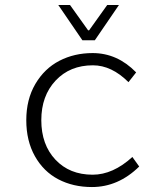

<svg xmlns="http://www.w3.org/2000/svg" viewBox="-20 -734 640 767"><path d="M309.1 -573.2 212.9 -713.9H259.8L332 -612.8H335.9L408.2 -713.9H455.1L358.9 -573.2ZM347.2 13.2Q272 13.2 212.9 -17.8Q153.8 -48.8 119.4 -110.1Q85 -171.4 85 -253.9Q85 -336.9 121.3 -398.7Q157.7 -460.4 217.3 -491.2Q276.9 -522 350.1 -522Q448.7 -522 523.9 -444.8L493.2 -405.8Q425.8 -473.1 351.1 -473.1Q259.3 -473.1 202.1 -412.1Q145 -351.1 145 -253.9Q145 -156.2 201.4 -96.2Q257.8 -36.1 350.1 -36.1Q431.2 -36.1 508.8 -106.9L536.1 -68.8Q452.6 13.2 347.2 13.2Z"/></svg>

Font: Office Code Pro D Light
Style: Regular
Weight: 300
Designer: Nathan Rutzky & Paul D. Hunt
Foundry: Adobe Systems Incorporated
Version: Version 1.004;PS 001.004;hotconv 1.0.70;makeotf.lib2.5.58329